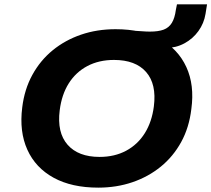

<svg xmlns="http://www.w3.org/2000/svg" viewBox="-20 -850 970 881"><path d="M431 11Q309 11 226 -34.5Q143 -80 105.5 -163Q68 -246 82 -357Q92 -440 128.5 -506.5Q165 -573 222 -619.5Q279 -666 352 -691Q425 -716 510 -716Q632 -716 714.5 -670.5Q797 -625 835 -542.5Q873 -460 858 -350Q848 -265 811.5 -198.5Q775 -132 718 -85.5Q661 -39 588 -14Q515 11 431 11ZM437 -130Q506 -130 559 -158.5Q612 -187 644.5 -239Q677 -291 686 -362Q699 -464 650.5 -519.5Q602 -575 503 -575Q434 -575 381 -547Q328 -519 295.5 -467.5Q263 -416 254 -344Q241 -242 290 -186Q339 -130 437 -130ZM629 -630 594 -709Q615 -708 633 -706.5Q651 -705 668 -705Q707 -705 731 -714Q755 -723 768.5 -745Q782 -767 787 -805L792 -830H930L923 -786Q916 -743 890.5 -707.5Q865 -672 826 -651Q787 -630 741 -630Z"/></svg>

Font: Nunito Sans 10pt SemiExpanded ExtraBold
Style: Italic
Weight: 800
Width: 6
Italic angle: -9°
Designer: Vernon Adams
Foundry: Vernon Adams
Version: Version 3.101;gftools[0.9.27]